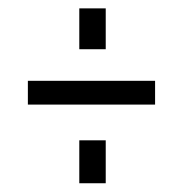

<svg xmlns="http://www.w3.org/2000/svg" viewBox="-20 -593 433 454"><path d="M45.9 -345.7V-401.9H346.7V-345.7ZM167.5 -159.7V-261.2H230V-159.7ZM167.5 -476.6V-573.2H230V-476.6Z"/></svg>

Font: Antonio Thin
Style: Regular
Weight: 250
Designer: Vernon Adams
Foundry: Vernon Adams
Version: Version 1.002